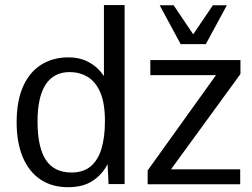

<svg xmlns="http://www.w3.org/2000/svg" viewBox="-20 -741 1012 772"><path d="M253.9 11.7Q188 11.7 141.6 -20Q95.2 -51.8 71 -110.4Q46.9 -168.9 46.9 -249Q46.9 -335.4 73 -393.6Q99.1 -451.7 146 -481Q192.9 -510.3 254.9 -510.3Q302.7 -510.3 338.6 -490.2Q374.5 -470.2 397.9 -435.1V-720.7H481V-1H416.5L412.6 -81.1Q391.1 -39.1 352.3 -13.7Q313.5 11.7 253.9 11.7ZM267.6 -47.4Q314 -47.4 343.5 -71.3Q373 -95.2 387.5 -141.4Q401.9 -187.5 401.9 -254.4Q401.9 -326.7 383.1 -369.9Q364.3 -413.1 332 -432.1Q299.8 -451.2 260.3 -451.2Q195.8 -451.2 163.3 -400.6Q130.9 -350.1 130.9 -252.9Q130.9 -149.4 164.1 -98.4Q197.3 -47.4 267.6 -47.4ZM573.7 0V-55.7L848.6 -439H584.5V-499.5H946.8V-443.4L667.5 -60.1H945.8V0ZM706.5 -563.5 622.1 -719.7H678.2L756.8 -603L835.9 -719.7H892.1L807.6 -563.5Z"/></svg>

Font: Pontano Sans
Style: Regular
Weight: 400
Designer: Vernon Adams
Foundry: Vernon Adams
Version: Version 2.001